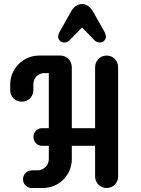

<svg xmlns="http://www.w3.org/2000/svg" viewBox="-20 -942 706 962"><path d="M147.5 -255.4C147.5 -231.9 166.5 -211.4 190.4 -211.4H224.6V-145.5C224.6 -113.3 199.2 -88.4 167 -88.4H139.2C114.7 -88.4 95.2 -67.9 95.2 -43.9C95.2 -19.5 114.7 0 139.2 0H195.8C275.4 0 339.8 -64.9 339.8 -144.5V-211.4H456.5V-57.1C456.5 -25.9 481.4 0 514.6 0C546.9 0 571.8 -25.9 571.8 -57.1V-605C571.8 -637.7 546.9 -663.6 514.6 -663.6C481.4 -663.6 456.5 -637.7 456.5 -605V-299.8H339.8V-605C339.8 -637.7 314.5 -663.6 282.2 -663.6H175.8C96.7 -663.6 31.2 -598.6 31.2 -519V-489.7C31.2 -457.5 57.1 -432.6 88.4 -432.6C121.6 -432.6 147 -457.5 147 -489.7V-517.6C147 -551.8 169.9 -575.7 202.6 -575.7H224.6V-299.8H190.4C166.5 -299.8 147.5 -279.8 147.5 -255.4ZM445.8 -884.8C433.1 -906.2 414.1 -921.9 391.6 -921.9C368.2 -921.9 348.6 -906.7 336.4 -884.8L277.8 -780.8C273.9 -773.4 271.5 -765.6 271.5 -758.8C271.5 -744.1 283.7 -729 301.3 -729C310.5 -729 320.3 -731.4 327.1 -738.8L391.1 -804.2L455.1 -738.8C461.9 -731.9 471.7 -729 481 -729C498.5 -729 510.7 -744.1 510.7 -758.8C510.7 -766.1 508.3 -773.4 504.4 -780.8Z"/></svg>

Font: Supermercado One
Style: Regular
Weight: 400
Designer: James Grieshaber
Foundry: James Grieshaber
Version: Version 1.002